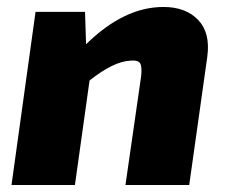

<svg xmlns="http://www.w3.org/2000/svg" viewBox="-20 -531 654 551"><path d="M224 -497 227 -404Q336 -511 449 -511Q513 -511 548.5 -474Q584 -437 575 -369L523 0H340L385 -312Q388 -340 382 -349.5Q376 -359 355 -357Q306 -355 237 -300L195 0H13L82 -497Z"/></svg>

Font: Exo 2.0 Extra Bold
Style: Italic
Weight: 800
Italic angle: -8°
Designer: Natanael Gama
Version: Version 1.001;PS 001.001;hotconv 1.0.70;makeotf.lib2.5.58329